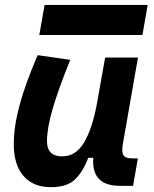

<svg xmlns="http://www.w3.org/2000/svg" viewBox="-20 -752 626 782"><path d="M187 10.3Q114.7 10.3 75.4 -35.6Q36.1 -81.5 36.1 -164.6Q36.1 -235.8 59.1 -321.8Q82 -407.7 133.3 -527.3L266.1 -508.3Q216.8 -386.2 194.1 -307.6Q171.4 -229 171.4 -176.8Q171.4 -115.2 233.4 -115.2Q287.6 -115.2 321 -169.4Q354.5 -223.6 374 -325.7V-325.2L408.2 -517.6H542L480.5 -166.5Q474.6 -132.3 482.9 -119.6Q491.2 -106.9 518.1 -106.9H541.5L522 4.9H468.8Q351.1 4.9 359.9 -109.4H339.4Q318.4 -53.2 285.9 -21.5Q253.4 10.3 187 10.3ZM140.1 -609.4 161.6 -731.9H581.5L560.1 -609.4Z"/></svg>

Font: Cascadia Mono
Style: Bold Italic
Weight: 700
Italic angle: -10°
Monospace: yes
Designer: Aaron Bell
Foundry: Saja Typeworks
Version: Version 2404.023; ttfautohint (v1.8.4)